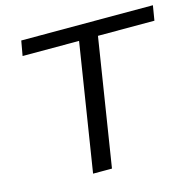

<svg xmlns="http://www.w3.org/2000/svg" viewBox="-103 -807 932 913"><g transform="rotate(-15 363.5 -350.0)"><path d="M715 -627H437L338 0H245L344 -627H66L79 -700H727Z"/></g></svg>

Font: Georama Extended
Style: Italic
Weight: 400
Width: 7
Italic angle: -9°
Designer: Jean-Baptiste Levee
Foundry: Production Type
Version: Version 1.000